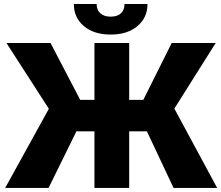

<svg xmlns="http://www.w3.org/2000/svg" viewBox="-20 -922 1085 942"><path d="M700.7 -277.8H613.8V0H443.4V-277.8H355L218.3 0H5.4L219.7 -388.2L11.7 -710.9H228L373.5 -432.1H443.4V-710.9H613.8V-432.1H683.1L822.3 -710.9H1038.1L835.4 -389.2L1045.4 0H831.5ZM703.6 -902.3Q703.6 -835.4 654.3 -793.9Q605 -752.4 522.9 -752.4Q440.9 -752.4 391.6 -793.9Q342.3 -835.4 342.3 -902.3H454.1Q454.1 -873 472.4 -856.7Q490.7 -840.3 522.9 -840.3Q555.2 -840.3 573 -856.2Q590.8 -872.1 590.8 -902.3Z"/></svg>

Font: Sadagaat-English
Style: Regular
Weight: 900
Designer: Ahmed alsheikh
Foundry: Ahmed alsheikh Design
Version: Version 2.137;January 17, 2018;FontCreator 11.0.0.2408 64-bi